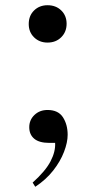

<svg xmlns="http://www.w3.org/2000/svg" viewBox="-20 -547 368 735"><path d="M162 -384Q131 -384 110.5 -404Q90 -424 90 -455Q90 -487 110.5 -507Q131 -527 162 -527Q194 -527 214.5 -507Q235 -487 235 -456Q235 -425 214.5 -404.5Q194 -384 162 -384ZM115 168 105 152Q154 108 173.5 70.5Q193 33 191 0H169Q130 0 111 -16Q92 -32 92 -60Q92 -88 112 -107Q132 -126 162 -126Q203 -126 221 -98Q239 -70 239 -31Q239 -2 225 34.5Q211 71 183.5 106Q156 141 115 168Z"/></svg>

Font: Literata 72pt
Style: Regular
Weight: 400
Designer: Latin by Veronika Burian and Jose Scaglione. Greek by Irene Vlachou. Cyrillic by Vera Evstafieva.
Foundry: TypeTogether
Version: Version 3.002